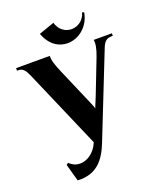

<svg xmlns="http://www.w3.org/2000/svg" viewBox="-164 -1003 955 1132"><g transform="rotate(-20 313.0 -437.0)"><path d="M76 -652 291 -155C267 -96 219 -64 173 -64C150 -64 127 -73 107 -93L95 -84L125 24C245 31 299 -42 335 -133L543 -658C556 -691 572 -706 603 -706H611V-722H497C501 -700 497 -669 477 -618L395 -407C378 -363 372 -354 368 -339C367 -345 362 -357 354 -376L252 -613C227 -672 221 -694 221 -722H10V-706H17C47 -706 60 -688 76 -652ZM211 -864 308 -898C322 -849 360 -826 397 -826C436 -826 476 -851 488 -898L500 -894C485 -808 416 -756 347 -756C292 -756 238 -789 211 -864Z"/></g></svg>

Font: Sinistre
Style: Bold
Weight: 700
Designer: Jules Durand
Foundry: Collletttivo
Version: Version 69.420;Glyphs 3.2 (3217)